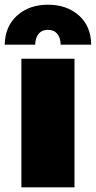

<svg xmlns="http://www.w3.org/2000/svg" viewBox="-41 -797 408 817"><path d="M50 0V-547H276V0ZM-21 -607Q-19 -686 32.5 -731.5Q84 -777 163 -777Q243 -777 294.5 -731.5Q346 -686 347 -607H217Q217 -635 203 -652.5Q189 -670 163 -670Q137 -670 123 -652.5Q109 -635 109 -607Z"/></svg>

Font: MOST Montserrat Black
Style: Regular
Weight: 900
Designer: Julieta Ulanovsky
Foundry: Julieta Ulanovsky
Version: Version 8.000;March 11, 2024;FontCreator 15.0.0.2926 64-bit